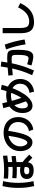

<svg xmlns="http://www.w3.org/2000/svg" viewBox="2042 -2902 916 5040"><g transform="rotate(-90 2500.0 -382.0)"><path d="M551.7 43.7Q441.7 43.7 381.7 -3.7Q321.7 -51 321.7 -137Q321.7 -223.3 381.2 -268.3Q440.7 -313.3 551.7 -313.3Q602.3 -313.3 646.3 -302.1Q690.3 -291 736.1 -264.1Q782 -237.3 836.3 -190.5Q890.7 -143.6 961 -72.3L879.4 9.3Q816.4 -54.7 769.4 -96.5Q722.3 -138.4 684.7 -162.5Q647 -186.7 613.7 -196.7Q580.3 -206.7 545 -206.7Q445 -206.7 445 -137Q445 -70.3 538.3 -70.3Q593.7 -70.3 616 -93.8Q638.4 -117.3 638.4 -173.7V-683.4H765V-167Q765 -60 712.6 -8.2Q660.3 43.7 551.7 43.7ZM561 -618.7Q503.7 -618.7 440.8 -621.7Q378 -624.7 331.7 -628.7L335.3 -742Q380.3 -738 442.5 -735Q504.7 -732 562 -732Q647.3 -732 734.8 -739Q822.3 -746 931.3 -762L935.7 -648.7Q825.7 -632.7 736.5 -625.7Q647.3 -618.7 561 -618.7ZM563.7 -397.7Q508.7 -397.7 447.3 -400.7Q386 -403.7 341.7 -407.7L345.3 -518Q389.3 -514 449.2 -511Q509 -508 564 -508Q646.3 -508 731.2 -515Q816 -522 921.3 -538L925.7 -427.7Q819 -411.7 733 -404.7Q647 -397.7 563.7 -397.7ZM135.7 56Q111 -46.7 99.3 -147.3Q87.7 -248 87.7 -360Q87.7 -471.3 99.3 -571.7Q111 -672 135.7 -774.7L265.6 -758.7Q242.3 -662 231.3 -563.7Q220.3 -465.3 220.3 -360Q220.3 -254.7 231.3 -156Q242.3 -57.3 265.6 38Z M1576.4 -81.6Q1629.7 -88 1673.5 -111.6Q1717.4 -135.3 1749.9 -172.8Q1782.4 -210.3 1799.7 -258.5Q1817.1 -306.7 1817.1 -362Q1817.1 -441.7 1781.7 -500.5Q1746.4 -559.4 1682.5 -592.4Q1618.7 -625.4 1532.7 -625.4Q1458.7 -625.4 1394.2 -600.7Q1329.6 -576 1280.8 -532.9Q1232 -489.7 1204.5 -432Q1177 -374.3 1177 -308.7Q1177 -272.7 1185 -239.3Q1193 -206 1207.1 -179.5Q1221.3 -153 1239 -137.5Q1256.6 -122 1275.3 -122Q1304 -122 1330.3 -158.3Q1356.7 -194.6 1380.7 -267.6Q1404.7 -340.7 1426.4 -450.8Q1448 -561 1467 -708.7L1596.6 -694.7Q1574.3 -540 1550.3 -422.7Q1526.3 -305.4 1499.1 -222.7Q1472 -140 1440.3 -88.2Q1408.6 -36.4 1370.3 -12.2Q1332 12 1286 12Q1235.7 12 1193.2 -11.9Q1150.7 -35.7 1119.3 -79Q1088 -122.3 1070.7 -180.8Q1053.3 -239.3 1053.3 -308.7Q1053.3 -403.7 1089 -483.3Q1124.7 -563 1189.7 -621.8Q1254.7 -680.7 1342.7 -713Q1430.7 -745.3 1535.3 -745.3Q1661 -745.3 1753.3 -698.3Q1845.7 -651.3 1896.2 -565.2Q1946.7 -479 1946.7 -362Q1946.7 -283.7 1923.2 -216Q1899.7 -148.3 1856.3 -95.5Q1813 -42.7 1753 -9.3Q1693 24 1619.7 34Z M2583 -64.6Q2657 -75 2710.5 -107.6Q2764 -140.3 2792.9 -192.1Q2821.7 -244 2821.7 -310.3Q2821.7 -385 2785.2 -439.4Q2748.7 -493.7 2680.9 -522.9Q2613 -552 2520 -552Q2414.7 -552 2337 -515.2Q2259.3 -478.4 2217.1 -410.8Q2175 -343.3 2175 -250.3Q2175 -206.3 2185.1 -174.5Q2195.3 -142.6 2214.1 -125.8Q2233 -109 2259.3 -109Q2298 -109 2341.2 -144Q2384.3 -179 2429.3 -243.5Q2474.3 -308 2518 -396.1Q2561.7 -484.3 2600.5 -591.3Q2639.3 -698.3 2670 -817.7L2794.3 -792.7Q2746.6 -608 2684.3 -459.3Q2622 -310.7 2550 -205.3Q2478 -100 2400.5 -43.5Q2323 13 2244.7 13Q2186 13 2143 -18Q2100 -49 2076.7 -106.8Q2053.3 -164.7 2053.3 -243.7Q2053.3 -341 2086.7 -420.7Q2120 -500.3 2181.8 -557.6Q2243.7 -615 2329.3 -646Q2415 -677 2520 -677Q2649.7 -677 2745.5 -631.8Q2841.3 -586.6 2894 -504.2Q2946.7 -421.7 2946.7 -310.3Q2946.7 -212.7 2905.8 -135.3Q2865 -58 2790.3 -8.8Q2715.7 40.3 2614.7 53.7ZM2370 -132Q2332 -231.3 2299.2 -330.2Q2266.4 -429 2237.7 -533.5Q2209 -638 2181.4 -752.7L2308 -780.7Q2334 -667.7 2362.1 -564.7Q2390.3 -461.7 2421.6 -364.6Q2453 -267.6 2489.3 -171.7Z M3535.3 33.3Q3507.7 33.3 3467.7 27Q3427.7 20.6 3384.3 9.5Q3341 -1.7 3302.3 -14.7L3332.3 -127.6Q3363.7 -118 3394.7 -109.3Q3425.7 -100.6 3451.7 -95.6Q3477.7 -90.6 3492.4 -90.6Q3523.4 -90.6 3542.4 -119Q3561.4 -147.3 3570.4 -211.2Q3579.4 -275 3579.4 -380.4Q3579.4 -432.7 3576.1 -463.9Q3572.7 -495 3562.1 -510.2Q3551.4 -525.4 3530.4 -530.2Q3509.4 -535 3473.3 -535Q3435 -535 3371.8 -531.5Q3308.7 -528 3226.3 -521.4Q3144 -514.7 3047 -505L3036.7 -621.3Q3198.3 -637.3 3308.3 -644.3Q3418.3 -651.3 3500 -651.3Q3557.3 -651.3 3595.3 -646Q3633.3 -640.7 3657 -624.5Q3680.7 -608.3 3692.7 -576.8Q3704.7 -545.3 3708.7 -493.5Q3712.7 -441.7 3712.7 -364.1Q3712.7 -222.7 3695 -135.2Q3677.3 -47.7 3638.5 -7.2Q3599.7 33.3 3535.3 33.3ZM3047 3.3Q3083.4 -78 3112.4 -152.5Q3141.4 -227 3164.9 -301.2Q3188.4 -375.3 3207.5 -454.2Q3226.7 -533 3242.9 -623.3Q3259 -713.7 3275 -820.3L3404.6 -806.3Q3387.3 -677.3 3365.8 -565.8Q3344.3 -454.3 3316.5 -352.5Q3288.6 -250.7 3252.5 -151.5Q3216.3 -52.3 3170 52ZM3856.1 -168.3Q3848 -227.7 3833.9 -295.3Q3819.7 -363 3801.9 -431.7Q3784 -500.3 3764 -564.3Q3744 -628.3 3723.3 -681.7L3849.3 -715.3Q3871 -659.7 3891 -594.8Q3911 -530 3928.6 -461.5Q3946.3 -393 3960.5 -325Q3974.7 -257 3983.7 -195.3Z M4442.7 53.3Q4337.7 53.3 4272.7 16.8Q4207.7 -19.7 4178 -98.8Q4148.4 -178 4148.4 -306.7V-770H4285.3V-306.7Q4285.3 -220 4301.3 -168.8Q4317.3 -117.6 4354.5 -95.4Q4391.6 -73.3 4453.7 -73.3Q4573.3 -73.3 4665.9 -146.1Q4758.4 -219 4826.4 -366L4938 -308.3Q4854.3 -124.3 4732.8 -35.5Q4611.3 53.3 4442.7 53.3Z"/></g></svg>

Font: M PLUS 2 Thin
Style: Regular
Weight: 100
Designer: Coji Morishita
Foundry: UNDERFOREST DESIGN
Version: Version 1.001